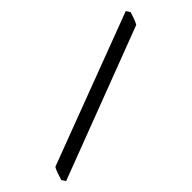

<svg xmlns="http://www.w3.org/2000/svg" viewBox="-259 -750 954 954"><g transform="rotate(45 217.5 -273.0)"><path d="M109.4 -664.6 411.6 129.9 391.6 144Q374 138.7 352.3 131.1Q330.6 123.5 323.7 117.7L23.9 -676.3L44.4 -689.9Q56.2 -686.5 76.7 -679.2Q97.2 -671.9 109.4 -664.6Z"/></g></svg>

Font: Namdhinggo
Style: Bold
Weight: 700
Designer: Victor Gaultney
Foundry: SIL International
Version: Version 3.001